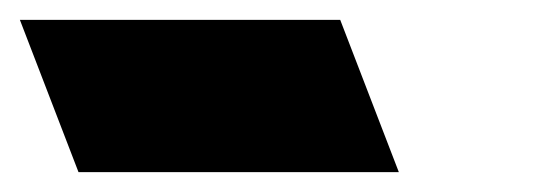

<svg xmlns="http://www.w3.org/2000/svg" viewBox="-101 -386 563 193"><path d="M-81 -366 -22.1 -213H299.9L241 -366Z"/></svg>

Font: Hussar
Style: BdOpOblFour
Weight: 700
Foundry: Cannot Into Space Fonts
Version: Version 2.00